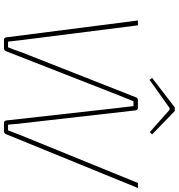

<svg xmlns="http://www.w3.org/2000/svg" viewBox="14 -934 920 989"><g transform="rotate(90 474.5 -440.0)"><path d="M673 -763 661 -751 546 -853H537L392 -750L382 -763L534 -880H552ZM949 -690 671 -9Q666 0 656 0H614Q603 0 601 -12L536 -592Q528 -658 527 -667H502Q487 -631 471 -590L244 -10Q240 0 229 0H186Q175 0 173 -11L86 -690H111L187 -90Q188 -78 191 -55Q194 -32 195 -21H224Q229 -32 237.5 -55.5Q246 -79 250 -91L482 -680Q486 -690 496 -690H535Q547 -690 549 -678L616 -90Q618 -79 619.5 -56Q621 -33 623 -21H652L679 -91L923 -690Z"/></g></svg>

Font: Ezarion Thin
Style: Italic
Weight: 250
Italic angle: -8°
Designer: Natanael Gama
Version: Version 1.001;PS 001.001;hotconv 1.0.70;makeotf.lib2.5.58329